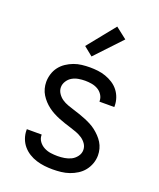

<svg xmlns="http://www.w3.org/2000/svg" viewBox="-142 -851 785 947"><g transform="rotate(20 250.0 -377.5)"><path d="M249 8Q227 8 205.5 5.5Q184 3 163 -3.5Q142 -10 123.5 -21.5Q105 -33 91 -49.5Q77 -66 69.5 -87Q62 -108 62 -130V-135H140V-132Q140 -114 151 -99Q162 -84 178.5 -75.5Q195 -67 213 -64.5Q231 -62 249 -62Q267 -62 285.5 -65Q304 -68 320 -76Q336 -84 347.5 -99.5Q359 -115 359 -133Q359 -151 349 -165.5Q339 -180 324.5 -189.5Q310 -199 294 -205Q278 -211 261.5 -216Q245 -221 228.5 -226.5Q212 -232 196 -238.5Q180 -245 165 -253Q150 -261 136 -271.5Q122 -282 110.5 -294.5Q99 -307 90 -321.5Q81 -336 76.5 -353Q72 -370 72 -387Q72 -408 78.5 -429Q85 -450 98 -467Q111 -484 129 -496Q147 -508 167 -515.5Q187 -523 208.5 -525.5Q230 -528 251 -528Q272 -528 293 -525.5Q314 -523 334 -516Q354 -509 372 -497.5Q390 -486 403 -469.5Q416 -453 423 -432.5Q430 -412 430 -391V-385H352V-388Q352 -405 342.5 -420Q333 -435 318 -443.5Q303 -452 285.5 -455Q268 -458 251 -458Q234 -458 216.5 -455Q199 -452 184 -443.5Q169 -435 159 -419.5Q149 -404 149 -387Q149 -370 159 -355Q169 -340 183 -330.5Q197 -321 213.5 -315Q230 -309 246.5 -304Q263 -299 279 -293.5Q295 -288 311 -281.5Q327 -275 342.5 -267Q358 -259 371.5 -248.5Q385 -238 397 -225.5Q409 -213 418 -198.5Q427 -184 431.5 -167Q436 -150 436 -133Q436 -111 428.5 -90Q421 -69 407.5 -52Q394 -35 375 -23Q356 -11 335.5 -4Q315 3 293 5.5Q271 8 249 8ZM239 -581 192 -619 308 -763 367 -717Z"/></g></svg>

Font: Iosevka srxl
Style: Regular
Weight: 400
Monospace: yes
Designer: Belleve Invis
Foundry: Belleve Invis
Version: Version 33.0.1; ttfautohint (v1.8.3)